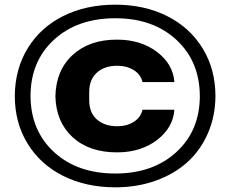

<svg xmlns="http://www.w3.org/2000/svg" viewBox="-20 -779 994 829"><path d="M478 29.8Q351.6 29.8 252.9 -19.5Q154.3 -68.8 99.1 -158.9Q43.9 -249 43.9 -365.2Q44.9 -481.4 100.1 -571.3Q155.3 -661.1 253.4 -710Q351.6 -758.8 478 -758.8Q603.5 -758.8 701.7 -709.5Q799.8 -660.2 855 -570.1Q910.2 -480 910.2 -363.8Q909.7 -276.4 877.4 -202.9Q845.2 -129.4 788.6 -78.4Q731.9 -27.3 651.9 1.2Q571.8 29.8 478 29.8ZM478 -29.8Q640.6 -29.8 741.7 -122.6Q842.8 -215.3 842.8 -365.2Q841.8 -514.6 741.2 -607.4Q640.6 -700.2 478 -700.2Q314 -700.2 212.9 -607.2Q111.8 -514.2 111.8 -363.8Q112.8 -214.8 213.4 -122.3Q314 -29.8 478 -29.8ZM484.9 -121.1Q364.7 -121.1 293.2 -187Q221.7 -252.9 219.2 -363.8Q221.7 -475.6 293.7 -541.7Q365.7 -607.9 484.9 -607.9Q587.9 -607.9 657.7 -554.9Q727.5 -502 732.9 -424.8H595.2Q587.9 -457.5 557.4 -476.3Q526.9 -495.1 486.8 -495.1Q430.7 -495.1 397.9 -465.1Q365.2 -435.1 365.2 -381.8V-346.2Q365.2 -292.5 398.4 -263.2Q431.6 -233.9 486.8 -233.9Q527.3 -233.9 557.6 -252.9Q587.9 -272 595.2 -305.2H732.9Q727.5 -227.5 657.7 -174.3Q587.9 -121.1 484.9 -121.1ZM219.2 -370.1V-363.8V-357.9ZM910.2 -367.2V-361.8V-363.8ZM43.9 -367.2V-365.2V-361.8Z"/></svg>

Font: Hubot Sans Expanded
Style: Bold
Weight: 700
Width: 7
Designer: Deni Anggara
Foundry: GitHub
Version: Version 1.001;gftools[0.9.31]